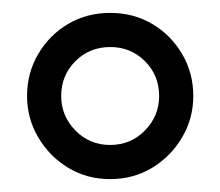

<svg xmlns="http://www.w3.org/2000/svg" viewBox="-20 -672 342 298"><path d="M151 -394Q115 -394 86 -411.5Q57 -429 39.5 -458.5Q22 -488 22 -523Q22 -559 39.5 -588.5Q57 -618 86 -635Q115 -652 151 -652Q187 -652 216 -635Q245 -618 262.5 -588.5Q280 -559 280 -523Q280 -488 262.5 -458.5Q245 -429 216 -411.5Q187 -394 151 -394ZM151 -447Q183 -447 205 -469.5Q227 -492 227 -523Q227 -555 205 -577Q183 -599 151 -599Q119 -599 97 -577Q75 -555 75 -523Q75 -492 97 -469.5Q119 -447 151 -447Z"/></svg>

Font: Alegreya SemiBold
Style: Regular
Weight: 600
Designer: Juan Pablo del Peral
Foundry: Huerta Tipografica
Version: Version 2.009